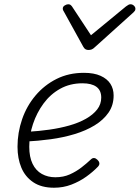

<svg xmlns="http://www.w3.org/2000/svg" viewBox="-20 -860 654 899"><path d="M233 19Q174 19 136 -6.5Q98 -32 80 -75Q62 -118 62 -173Q62 -239 83.5 -301.5Q105 -364 146.5 -413Q188 -462 245 -490.5Q302 -519 373 -519Q420 -519 451 -505Q482 -491 497 -467.5Q512 -444 512 -413Q512 -367 488 -332.5Q464 -298 423 -273Q382 -248 329 -232Q276 -216 217 -208Q158 -200 98 -197L111 -243Q162 -246 211.5 -253Q261 -260 305 -272.5Q349 -285 382.5 -304Q416 -323 435 -347.5Q454 -372 454 -403Q454 -437 431.5 -453.5Q409 -470 366 -470Q308 -470 262 -444.5Q216 -419 184 -375.5Q152 -332 134.5 -279.5Q117 -227 117 -173Q117 -125 132.5 -93Q148 -61 176 -45.5Q204 -30 239 -30Q277 -30 307 -43.5Q337 -57 361.5 -76Q386 -95 405 -113Q413 -121 421 -120Q429 -119 436 -112Q443 -106 445 -97.5Q447 -89 439 -80Q415 -55 383.5 -32.5Q352 -10 314 4.5Q276 19 233 19ZM591 -840Q600 -840 607 -833.5Q614 -827 614 -819Q614 -813 611.5 -809.5Q609 -806 605 -802L424 -639Q416 -631 409 -628.5Q402 -626 394 -626Q387 -626 381 -629Q375 -632 370 -641L280 -804Q277 -808 275.5 -812Q274 -816 274 -820Q274 -829 283 -834.5Q292 -840 299 -840Q306 -840 309.5 -837.5Q313 -835 317 -830L406 -695L570 -830Q577 -835 581.5 -837.5Q586 -840 591 -840Z"/></svg>

Font: Playwrite CO ExtraLight
Style: Regular
Weight: 250
Version: Version 1.002